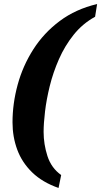

<svg xmlns="http://www.w3.org/2000/svg" viewBox="-20 -792 501 951"><path d="M270 139Q190 111 139.5 62Q89 13 65.5 -50.5Q42 -114 42 -186Q42 -279 67.5 -372.5Q93 -466 145 -547.5Q197 -629 276 -688Q355 -747 461 -772L451 -709Q389 -675 345 -620Q301 -565 272 -499Q243 -433 226.5 -366Q210 -299 203 -239.5Q196 -180 196 -139Q196 -78 215 -19Q234 40 283 75Z"/></svg>

Font: Noto Serif
Style: Bold Italic
Weight: 700
Italic angle: -12°
Designer: Monotype Design Team
Foundry: Monotype Imaging Inc.
Version: Version 2.013